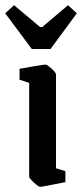

<svg xmlns="http://www.w3.org/2000/svg" viewBox="-45 -707 315 737"><path d="M67 -28V-389L30 -401V-443Q120 -459 130 -459Q136 -459 153 -443.5Q170 -428 170 -421V-61L206 -50V-8Q119 10 109 10Q103 10 85 -6.5Q67 -23 67 -28ZM-25 -656 9 -687 109 -603H117L216 -687L250 -656L149 -519H77Z"/></svg>

Font: Grenze Medium
Style: Regular
Weight: 500
Designer: Renata Polastri
Foundry: Omnibus-Type
Version: Version 1.002; ttfautohint (v1.8)